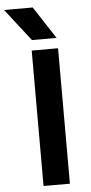

<svg xmlns="http://www.w3.org/2000/svg" viewBox="-100 -996 489 1031"><g transform="rotate(-5 144.5 -480.0)"><path d="M231 -786.1H98.1L-37.1 -960H117.2ZM233.9 0H91.8V-730H233.9Z"/></g></svg>

Font: Sora SemiBold
Style: Regular
Weight: 600
Designer: Jonathan Barnbrook, Julián Moncada
Foundry: Barnbrook Fonts
Version: Version 2.000